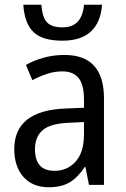

<svg xmlns="http://www.w3.org/2000/svg" viewBox="-20 -777 529 807"><path d="M333 -757Q325 -662 243 -662Q198 -662 178 -682.5Q158 -703 154 -757H78Q83 -679 120.5 -642.5Q158 -606 242 -606Q397 -606 409 -757ZM333 -213Q333 -137 298 -98Q263 -59 209 -59Q127 -59 127 -150Q127 -202 159.5 -230Q192 -258 270 -261L333 -264ZM89 -504 116 -440Q146 -456 177.5 -466.5Q209 -477 242 -477Q287 -477 310 -449.5Q333 -422 333 -358V-324L257 -321Q40 -313 40 -150Q40 -77 78.5 -33.5Q117 10 185 10Q239 10 273.5 -11Q308 -32 336 -75H339L354 0H417V-364Q417 -546 251 -546Q205 -546 163.5 -534.5Q122 -523 89 -504Z"/></svg>

Font: Noto Sans UI SemiCondensed
Style: Regular
Weight: 400
Width: 4
Designer: Monotype Design Team
Foundry: Monotype Imaging Inc.
Version: 1.001